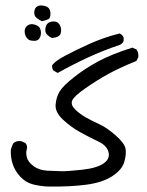

<svg xmlns="http://www.w3.org/2000/svg" viewBox="-20 -520 540 703"><path d="M158.2 163.1Q128.9 162.1 101.6 155.3Q74.2 148.4 54.7 127.4Q35.2 106.4 26.9 82Q18.6 57.6 19.5 29.3Q22.5 15.6 29.3 3.9Q41 -5.9 58.6 -2.9L73.2 3.9Q82 14.6 78.1 26.9Q74.2 39.1 78.1 55.7Q82 72.3 102.5 87.9Q123 103.5 154.3 105Q185.5 106.4 205.6 106.9Q225.6 107.4 279.8 101.6Q334 95.7 358.9 78.6Q383.8 61.5 377.4 37.1Q371.1 12.7 339.8 -2Q308.6 -16.6 273.4 -36.1Q238.3 -55.7 210 -82.5Q181.6 -109.4 183.6 -136.2Q185.5 -163.1 197.8 -184.1Q210 -205.1 251.5 -237.8Q293 -270.5 341.8 -296.4Q390.6 -322.3 464.8 -345.7L479.5 -338.9Q488.3 -327.1 486.3 -310.5L479.5 -296.9Q415 -270.5 374.5 -248Q334 -225.6 292 -196.3Q250 -167 244.1 -151.4Q238.3 -135.7 255.4 -119.1Q272.5 -102.5 294.9 -89.8Q317.4 -77.1 344.2 -64.9Q371.1 -52.7 403.3 -24.4Q435.5 3.9 439.5 23.9Q443.4 43.9 435.1 72.8Q426.8 101.6 391.1 125Q355.5 148.4 296.4 156.2Q237.3 164.1 158.2 163.1ZM191.4 -252.9 175.8 -261.7Q169.9 -268.6 170.9 -281.2Q182.6 -296.9 218.3 -315.9Q253.9 -335 306.6 -358.9Q359.4 -382.8 418 -397.5Q428.7 -392.6 432.6 -382.8V-370.1Q428.7 -359.4 418 -355.5Q359.4 -335.9 302.2 -309.6Q245.1 -283.2 191.4 -252.9ZM97.7 -371.1Q85.9 -371.1 78.1 -381.3Q70.3 -391.6 70.3 -405.3Q70.3 -418.9 81.1 -426.8Q91.8 -434.6 107.9 -429.7Q124 -424.8 127.9 -412.6Q131.8 -400.4 128.4 -388.7Q125 -377 117.2 -373Q109.4 -369.1 97.7 -371.1ZM170.9 -380.9Q162.1 -383.8 152.8 -392.6Q143.6 -401.4 146.5 -418Q149.4 -434.6 162.6 -439Q175.8 -443.4 186 -439.9Q196.3 -436.5 201.2 -423.8Q206.1 -411.1 202.1 -397.5Q198.2 -383.8 170.9 -380.9ZM133.8 -442.4Q124 -446.3 114.3 -454.1Q104.5 -461.9 105.5 -476.1Q106.4 -490.2 116.2 -496.6Q126 -502.9 144.5 -498Q163.1 -493.2 164.6 -473.6Q166 -454.1 156.7 -449.7Q147.5 -445.3 133.8 -442.4Z"/></svg>

Font: JasonHandwriting2
Style: Regular
Weight: 400
Version: Version 1.05.10